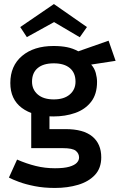

<svg xmlns="http://www.w3.org/2000/svg" viewBox="-20 -696 615 958"><path d="M246.2 -115Q145.5 -115 88.5 -157.9Q31.5 -200.8 31.5 -281.8Q31.5 -367.5 90.1 -417Q148.8 -466.5 247.2 -466.5Q285.2 -466.5 314.4 -460.6Q343.5 -454.8 370.8 -440L521.8 -493L556.8 -392.5L435 -373.8Q451.5 -355.5 457.9 -331.8Q464.2 -308 464.2 -287.5Q464.2 -226 434.5 -187.9Q404.8 -149.8 355.2 -132.4Q305.8 -115 246.2 -115ZM254.2 241.8Q199 241.8 153.8 232.9Q108.5 224 75.2 211.8Q42 199.5 24.5 190L65.2 100.2Q112.5 120.8 158.4 132.1Q204.2 143.5 254.2 143.5Q299.5 143.5 325.8 135.9Q352 128.2 363.2 116.2Q374.5 104.2 374.5 90Q374.5 70 358.4 56.6Q342.2 43.2 293.8 43.2H135.8V-151.5L226.8 -131.8V-51.8H307.2Q396.2 -51.8 440.8 -14.9Q485.2 22 485.2 89Q485.2 143 453.8 176.8Q422.2 210.5 369.9 226.1Q317.5 241.8 254.2 241.8ZM248.2 -200Q299.5 -200 328.1 -224.6Q356.8 -249.2 356.8 -288.5Q356.8 -332.5 328.6 -356.2Q300.5 -380 248.2 -380Q196 -380 167.9 -356.2Q139.8 -332.5 139.8 -288.5Q139.8 -249.2 168.4 -224.6Q197 -200 248.2 -200ZM249 -675.8 413.8 -561 378 -510.2 249.8 -585.8 114 -510.8 81 -561Z"/></svg>

Font: Podkova VF Beta
Style: Regular
Weight: 400
Designer: Ilya Yudin
Foundry: Cyreal (www.cyreal.org)
Version: Version 2.100